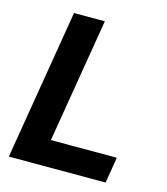

<svg xmlns="http://www.w3.org/2000/svg" viewBox="-109 -813 780 898"><g transform="rotate(15 281.0 -364.0)"><path d="M17.6 0 138.2 -727.5H287.6L187.5 -125.5H506.8L486.3 0Z"/></g></svg>

Font: Inter 20pt
Style: Bold Italic
Weight: 700
Italic angle: -9.3988°
Version: Version 4.001;git-66647c0bb